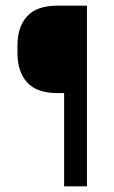

<svg xmlns="http://www.w3.org/2000/svg" viewBox="-20 -659 403 679"><path d="M183.2 -329.8Q110.4 -329.8 76 -367.5Q41.7 -405.3 41.7 -471.7V-497.7Q41.7 -564 76 -601.5Q110.4 -639 183.1 -639H227.7L228.2 -329.8ZM287.5 0H206.8V-639H287.5Z"/></svg>

Font: Anek Odia Medium
Style: Regular
Weight: 500
Designer: Yesha Goshar & Mahesh Sahu (Odia), Yesha Goshar (Latin)
Foundry: Ek Type
Version: Version 1.003